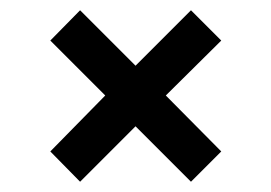

<svg xmlns="http://www.w3.org/2000/svg" viewBox="-20 -454 527 374"><path d="M185 -268 78 -375 136 -434 244 -326 352 -434 411 -375 303 -268 411 -159 352 -100 244 -208 136 -100 78 -159Z"/></svg>

Font: Arya
Style: Bold
Weight: 700
Designer: Eduardo Rodriguez Tunni, Modular Infotech
Foundry: Eduardo Rodriguez Tunni, Modular Infotech
Version: Version 1.002